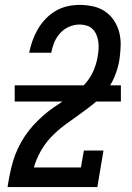

<svg xmlns="http://www.w3.org/2000/svg" viewBox="-20 -763 540 783"><path d="M10 0 11 -1Q15 -28 20.5 -54.5Q26 -81 33.5 -106.5Q41 -132 53 -157.5Q65 -183 80.5 -206.5Q96 -230 115 -251Q134 -272 155.5 -291Q177 -310 200.5 -326Q224 -342 247.5 -357.5Q271 -373 294 -390.5Q317 -408 334.5 -430Q352 -452 362.5 -477.5Q373 -503 378 -530Q378 -530 378 -530.5Q378 -531 378 -532Q381 -547 382 -562Q383 -577 381 -592Q379 -607 373.5 -620.5Q368 -634 358 -644Q348 -654 334 -658.5Q320 -663 305 -663Q283 -663 262 -654Q241 -645 225.5 -628Q210 -611 201.5 -590.5Q193 -570 189 -548H99Q104 -573 112.5 -597Q121 -621 134 -643.5Q147 -666 165.5 -685.5Q184 -705 207 -718.5Q230 -732 255 -737.5Q280 -743 305 -743Q333 -743 360 -737Q387 -731 409 -716Q431 -701 445.5 -678.5Q460 -656 466.5 -630Q473 -604 472 -575.5Q471 -547 467 -519Q461 -484 447.5 -451Q434 -418 411.5 -390Q389 -362 360.5 -339Q332 -316 302 -295Q272 -274 242.5 -252Q213 -230 188 -203.5Q163 -177 145.5 -145.5Q128 -114 118 -80H310L322 -149H402L377 0ZM473 -349H40V-415H473Z"/></svg>

Font: Iosevka Slab Medium Oblique
Style: Regular
Weight: 500
Italic angle: -9°
Monospace: yes
Designer: Belleve Invis
Foundry: Belleve Invis
Version: Version 11.1.1; ttfautohint (v1.8.3)